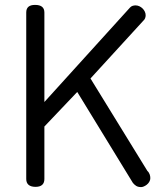

<svg xmlns="http://www.w3.org/2000/svg" viewBox="-20 -762 654 783"><path d="M87 -32C87 -11 100 0 125 0C149 0 161 -11 161 -32V-246L295 -387L522 -16C531 -6 538 1 556 1C566 1 593 -12 593 -36C593 -45 590 -57 581 -65L349 -442L564 -677C571 -683 574 -691 574 -700C574 -720 554 -740 533 -740C525 -740 516 -738 510 -731L161 -346V-711C161 -732 148 -742 123 -742C99 -742 87 -732 87 -711Z"/></svg>

Font: Numismatica Pro
Style: Regular
Weight: 400
Designer: Chris Hopkins
Foundry: Edward C. D. Hopkins
Version: Version 2.19D